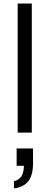

<svg xmlns="http://www.w3.org/2000/svg" viewBox="-20 -743 277 1076"><path d="M79.1 0V-723.1H158.2V0ZM58.1 313V272Q113.8 261.2 113.8 186H73.2V88.9H165V172.9Q165 237.8 139.2 271.7Q113.3 305.7 58.1 313Z"/></svg>

Font: Archivo Expanded Light
Style: Regular
Weight: 300
Width: 7
Designer: Hector Gatti
Foundry: Omnibus-Type
Version: Version 2.001